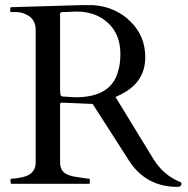

<svg xmlns="http://www.w3.org/2000/svg" viewBox="-20 -716 733 748"><path d="M25 0Q21 0 21 -10V-16Q21 -20 25 -20Q28 -20 34.5 -20.5Q41 -21 48 -22Q55 -23 60.5 -24.5Q66 -26 69 -26Q119 -38 119 -83V-599Q119 -641 85 -658Q65 -669 42 -669H23Q20 -669 20 -673V-685Q20 -688 25 -688L293 -696H343Q429 -690 487.5 -633Q546 -576 546 -493Q546 -410 477 -363Q455 -349 430 -338L578 -96Q617 -33 682 -7Q687 -5 687 0Q687 12 671 12Q561 12 496 -71Q482 -90 468 -113L341 -311L225 -316H221Q214 -316 214 -310V-84Q214 -58 229 -44.5Q244 -31 281 -26Q291 -25 305 -22.5Q319 -20 324.5 -20Q330 -20 330 -16V-4Q330 0 326 0ZM214 -661V-365L215 -351Q216 -340 224 -340L274 -337Q411 -337 439 -435Q449 -465 449 -505Q449 -582 401 -626.5Q353 -671 278 -671Q271 -671 265 -670.5Q259 -670 253.5 -670Q248 -670 241 -669.5Q234 -669 224 -669Q214 -669 214 -661Z"/></svg>

Font: Cardo
Style: Regular
Weight: 400
Designer: David J. Perry
Foundry: David J. Perry
Version: Version 1.0451